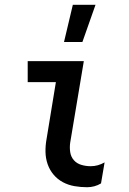

<svg xmlns="http://www.w3.org/2000/svg" viewBox="-20 -776 540 804"><path d="M345 8Q318 8 292 3.5Q266 -1 243.5 -13Q221 -25 204.5 -44.5Q188 -64 179.5 -88.5Q171 -113 170.5 -140Q170 -167 175 -194L214 -432H96V-520H331L274 -179Q271 -159 274 -139Q277 -119 289.5 -105Q302 -91 321 -85.5Q340 -80 360 -80Q375 -80 389.5 -84Q404 -88 418 -96L403 -8Q390 0 375 4Q360 8 345 8ZM248 -600 285 -756H380L325 -600Z"/></svg>

Font: Iosevka Semibold Oblique
Style: Regular
Weight: 600
Italic angle: -9°
Monospace: yes
Designer: Belleve Invis
Foundry: Belleve Invis
Version: Version 32.5.0; ttfautohint (v1.8.4)